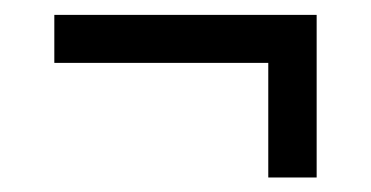

<svg xmlns="http://www.w3.org/2000/svg" viewBox="-20 -500 498 258"><path d="M340.5 -261.5V-415.5H53V-480H405.5V-261.5Z"/></svg>

Font: Big Shoulders Stencil Text Thin
Style: Regular
Weight: 400
Version: Version 2.001